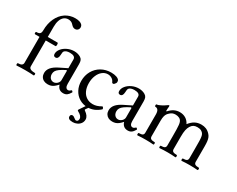

<svg xmlns="http://www.w3.org/2000/svg" viewBox="-115 -1248 2461 1991"><g transform="rotate(30 1116.0 -252.5)"><path d="M41 -24.4Q98.1 -24.4 98.1 -62.5V-373H43.9Q39.6 -373 38.1 -379.9Q36.6 -386.7 38.3 -393.3Q40 -399.9 43.9 -399.9Q64.5 -399.9 76.2 -404.8Q87.9 -409.7 93 -420.9Q98.1 -432.1 98.1 -451.2Q98.1 -530.8 127 -593.5Q155.8 -656.2 207.5 -691.2Q259.3 -726.1 324.7 -726.1Q354 -726.1 375.2 -719.5Q396.5 -712.9 407.7 -700.7Q418.9 -688.5 418.9 -671.4Q418.9 -651.9 406.5 -639.4Q394 -627 375 -627Q362.3 -627 351.1 -633.3Q339.8 -639.6 327.6 -653.8Q315.9 -667.5 301.3 -673.8Q286.6 -680.2 268.1 -680.2Q238.8 -680.2 217.3 -663.1Q195.8 -646 184.3 -613.8Q172.9 -581.5 172.9 -537.6V-415H290Q294.4 -415 296.4 -404.5Q298.3 -394 296.6 -383.5Q294.9 -373 290 -373H172.9V-62.5Q172.9 -24.4 245.1 -24.4Q249.5 -24.4 251 -17.3Q252.4 -10.3 250.7 -3.4Q249 3.4 245.1 3.4Q197.3 0 143.1 0Q88.9 0 41 3.4Q36.6 3.4 35.2 -3.7Q33.7 -10.7 35.4 -17.6Q37.1 -24.4 41 -24.4Z M326.2 -72.8Q326.2 -109.9 351.8 -140.4Q377.4 -170.9 431.2 -197.3L520 -241.2V-346.2Q520 -367.2 503.4 -377.7Q486.8 -388.2 454.1 -388.2Q431.2 -388.2 414.6 -382.1Q397.9 -376 389.2 -363.8Q386.2 -359.9 384.5 -349.9Q382.8 -339.8 381.8 -318.4Q380.9 -294.9 372.1 -282.5Q363.3 -270 348.1 -270Q334.5 -270 327.9 -277.6Q321.3 -285.2 321.3 -300.3Q321.3 -331.5 344.7 -360.4Q368.2 -389.2 406.5 -407Q444.8 -424.8 486.8 -424.8Q507.8 -424.8 527.1 -419.9Q546.4 -415 562.5 -405.3Q580.6 -394.5 587.6 -378.2Q594.7 -361.8 594.7 -332.5V-97.2Q594.7 -70.3 603.8 -56.2Q612.8 -42 629.9 -42Q638.2 -42 646 -46.1Q653.8 -50.3 662.6 -59.1Q665.5 -62 670.4 -59.1Q675.3 -56.2 678.2 -51Q681.2 -45.9 679.7 -43Q662.1 -13.2 644.8 -1Q627.4 11.2 601.6 11.2Q572.8 11.2 553.7 -3.7Q534.7 -18.6 525.9 -48.3Q505.9 -25.9 489 -12.9Q472.2 0 454.8 5.6Q437.5 11.2 415.5 11.2Q388.7 11.2 368.4 0.7Q348.1 -9.8 337.2 -28.6Q326.2 -47.4 326.2 -72.8ZM520 -97.2V-210L513.2 -215.3Q468.3 -192.4 444.6 -175.3Q420.9 -158.2 410.9 -141.6Q400.9 -125 400.9 -103Q400.9 -84.5 408.2 -69.6Q415.5 -54.7 428.5 -46.4Q441.4 -38.1 458 -38.1Q473.1 -38.1 487.5 -46.6Q502 -55.2 511 -68.8Q520 -82.5 520 -97.2Z M701.2 -195.3Q701.2 -260.7 730.7 -313.2Q760.3 -365.7 812.3 -395.3Q864.3 -424.8 929.2 -424.8Q966.3 -424.8 993.2 -415.3Q1020 -405.8 1028.3 -389.2Q1029.8 -386.2 1030.5 -380.9Q1031.2 -375.5 1031.2 -369.1Q1031.2 -363.3 1026.1 -354.5Q1021 -345.7 1013.9 -339.4Q1006.8 -333 1001.5 -333Q996.6 -333 992.4 -335.2Q988.3 -337.4 985.8 -343.3Q976.1 -366.7 954.6 -379.4Q933.1 -392.1 907.7 -392.1Q873 -392.1 844 -369.4Q814.9 -346.7 797.9 -305.9Q780.8 -265.1 780.8 -214.4Q780.8 -163.6 798.1 -125Q815.4 -86.4 847.9 -65.2Q880.4 -43.9 923.3 -43.9Q947.8 -43.9 971.7 -51.3Q995.6 -58.6 1022 -74.2Q1025.9 -76.7 1031.2 -71.3Q1036.6 -65.9 1039.1 -58.1Q1041.5 -50.3 1038.1 -47.4Q1004.4 -17.6 969 -3.2Q933.6 11.2 894.5 11.2Q839.4 11.2 795.2 -15.4Q751 -42 726.1 -89.1Q701.2 -136.2 701.2 -195.3ZM778.8 186Q778.8 173.3 785.2 166.7Q791.5 160.2 803.7 160.2Q814.9 160.2 832.5 174.8Q849.6 189 856.4 189Q883.8 189 883.8 156.2Q883.8 122.6 832 95.7Q822.8 90.8 822.8 86.4Q822.8 81.5 825.2 77.6L881.3 -4.9H917L885.3 39.1Q882.8 43 882.8 46.4Q882.8 49.8 888.2 53.7Q940.9 89.8 940.9 130.9Q940.9 158.2 926 178.7Q911.1 199.2 887.2 210.2Q863.3 221.2 836.9 221.2Q808.1 221.2 793.5 212.4Q778.8 203.6 778.8 186Z M1099.1 -72.8Q1099.1 -109.9 1124.8 -140.4Q1150.4 -170.9 1204.1 -197.3L1293 -241.2V-346.2Q1293 -367.2 1276.4 -377.7Q1259.8 -388.2 1227.1 -388.2Q1204.1 -388.2 1187.5 -382.1Q1170.9 -376 1162.1 -363.8Q1159.2 -359.9 1157.5 -349.9Q1155.8 -339.8 1154.8 -318.4Q1153.8 -294.9 1145 -282.5Q1136.2 -270 1121.1 -270Q1107.4 -270 1100.8 -277.6Q1094.2 -285.2 1094.2 -300.3Q1094.2 -331.5 1117.7 -360.4Q1141.1 -389.2 1179.4 -407Q1217.8 -424.8 1259.8 -424.8Q1280.8 -424.8 1300 -419.9Q1319.3 -415 1335.4 -405.3Q1353.5 -394.5 1360.6 -378.2Q1367.7 -361.8 1367.7 -332.5V-97.2Q1367.7 -70.3 1376.7 -56.2Q1385.7 -42 1402.8 -42Q1411.1 -42 1418.9 -46.1Q1426.8 -50.3 1435.5 -59.1Q1438.5 -62 1443.4 -59.1Q1448.2 -56.2 1451.2 -51Q1454.1 -45.9 1452.6 -43Q1435.1 -13.2 1417.7 -1Q1400.4 11.2 1374.5 11.2Q1345.7 11.2 1326.7 -3.7Q1307.6 -18.6 1298.8 -48.3Q1278.8 -25.9 1262 -12.9Q1245.1 0 1227.8 5.6Q1210.4 11.2 1188.5 11.2Q1161.6 11.2 1141.4 0.7Q1121.1 -9.8 1110.1 -28.6Q1099.1 -47.4 1099.1 -72.8ZM1293 -97.2V-210L1286.1 -215.3Q1241.2 -192.4 1217.5 -175.3Q1193.8 -158.2 1183.8 -141.6Q1173.8 -125 1173.8 -103Q1173.8 -84.5 1181.2 -69.6Q1188.5 -54.7 1201.4 -46.4Q1214.4 -38.1 1231 -38.1Q1246.1 -38.1 1260.5 -46.6Q1274.9 -55.2 1283.9 -68.8Q1293 -82.5 1293 -97.2Z M1488.3 -23.9Q1518.6 -23.9 1532 -32Q1545.4 -40 1545.4 -62V-278.8Q1545.4 -312.5 1534.2 -329.3Q1522.9 -346.2 1500.5 -346.2Q1496.1 -346.2 1494.4 -353Q1492.7 -359.9 1494.4 -366.7Q1496.1 -373.5 1500.5 -373.5Q1516.6 -373.5 1547.6 -389.6Q1578.6 -405.8 1595.7 -418.9Q1604 -425.3 1609.1 -428.2Q1614.3 -431.2 1617.2 -431.2Q1620.1 -431.2 1621.6 -427.7Q1623 -424.3 1623 -417.5Q1621.6 -406.7 1620.6 -394.5Q1619.6 -382.3 1619.6 -364.3L1626 -362.3Q1652.8 -393.6 1683.8 -409.2Q1714.8 -424.8 1750.5 -424.8Q1790 -424.8 1821 -406.5Q1852.1 -388.2 1870.6 -351.1Q1900.4 -389.2 1933.3 -407Q1966.3 -424.8 2008.8 -424.8Q2040 -424.8 2066.4 -414.1Q2092.8 -403.3 2115.7 -377.9Q2128.4 -364.3 2135.5 -347.4Q2142.6 -330.6 2145.8 -306.6Q2148.9 -282.7 2148.9 -246.6V-62Q2148.9 -40 2162.8 -32Q2176.8 -23.9 2207 -23.9Q2211.4 -23.9 2212.9 -16.8Q2214.4 -9.8 2212.6 -2.9Q2210.9 3.9 2207 3.9Q2164.6 0 2112.3 0Q2059.6 0 2017.1 3.9Q2012.7 3.9 2011.2 -3.2Q2009.8 -10.3 2011.5 -17.1Q2013.2 -23.9 2017.1 -23.9Q2047.4 -23.9 2060.8 -32Q2074.2 -40 2074.2 -62V-172.9Q2074.2 -233.9 2073.5 -264.4Q2072.8 -294.9 2069.8 -313.7Q2066.9 -332.5 2060.5 -344.2Q2051.8 -360.8 2033.2 -370.8Q2014.6 -380.9 1985.8 -380.9Q1958.5 -380.9 1941.2 -371.3Q1923.8 -361.8 1910.6 -340.8Q1897 -319.8 1890.6 -289.3Q1884.3 -258.8 1884.3 -208.5V-62Q1884.3 -40 1898.2 -32Q1912.1 -23.9 1942.4 -23.9Q1946.8 -23.9 1948.2 -16.8Q1949.7 -9.8 1948 -2.9Q1946.3 3.9 1942.4 3.9Q1899.9 0 1847.7 0Q1794.9 0 1752.4 3.9Q1748 3.9 1746.6 -3.2Q1745.1 -10.3 1746.8 -17.1Q1748.5 -23.9 1752.4 -23.9Q1782.7 -23.9 1796.1 -32Q1809.6 -40 1809.6 -62V-172.9Q1809.6 -223.1 1808.8 -253.2Q1808.1 -283.2 1805.9 -304Q1803.7 -324.7 1798.8 -337.4Q1790 -360.8 1770 -370.8Q1750 -380.9 1724.6 -380.9Q1704.1 -380.9 1689.5 -375Q1674.8 -369.1 1660.2 -356Q1647 -344.2 1638.7 -332.5Q1630.4 -320.8 1625.2 -300.5Q1620.1 -280.3 1620.1 -249V-62Q1620.1 -40 1634 -32Q1647.9 -23.9 1678.2 -23.9Q1682.6 -23.9 1684.1 -16.8Q1685.5 -9.8 1683.8 -2.9Q1682.1 3.9 1678.2 3.9Q1635.7 0 1583.5 0Q1530.8 0 1488.3 3.9Q1483.9 3.9 1482.4 -3.2Q1481 -10.3 1482.7 -17.1Q1484.4 -23.9 1488.3 -23.9Z"/></g></svg>

Font: Junicode Two Beta VF
Style: Regular
Weight: 400
Designer: Peter S. Baker
Foundry: Briery Creek Software
Version: Version 1.031 beta; ttfautohint (v1.8.1.43-b0c9)